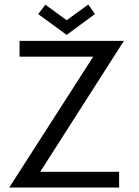

<svg xmlns="http://www.w3.org/2000/svg" viewBox="-20 -844 624 864"><path d="M152 -780.5 184 -823 280 -753 377 -823.5 407.5 -781 280 -687ZM68 -660H537.5L161 -71H516V0H21.5L399.5 -589H68Z"/></svg>

Font: League Spartan
Style: Regular
Weight: 350
Foundry: The League of Moveable Type
Version: Version 2.002